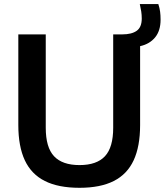

<svg xmlns="http://www.w3.org/2000/svg" viewBox="-20 -908 804 938"><path d="M368.5 9.5Q265 9.5 199 -23.8Q133 -57 101.2 -125Q69.5 -193 69.5 -297V-740H203.5V-284Q203.5 -188 244 -144.8Q284.5 -101.5 368.5 -101.5Q452.5 -101.5 492.8 -144.8Q533 -188 533 -284V-740H577.5Q623 -740 647.8 -757.5Q672.5 -775 672.5 -817.5Q672.5 -835 670 -851.8Q667.5 -868.5 663 -888H753.5Q760 -868.5 762.2 -850.8Q764.5 -833 764.5 -812Q764.5 -757.5 737.5 -725Q710.5 -692.5 664.5 -682.5V-297Q664.5 -193 633 -125Q601.5 -57 536 -23.8Q470.5 9.5 368.5 9.5Z"/></svg>

Font: Encode Sans Condensed Thin SemiBold
Style: Regular
Weight: 600
Version: Version 3.002